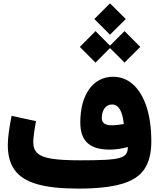

<svg xmlns="http://www.w3.org/2000/svg" viewBox="-20 -1110 941 1130"><path d="M732.4 -244.6C732.4 -210.9 721.2 -190.9 682.6 -180.2C643.6 -169.4 572.3 -166.5 452.6 -166.5C381.3 -166.5 325.7 -169.4 285.6 -175.8C205.1 -188 175.8 -217.8 175.8 -273.9C175.8 -297.9 181.2 -338.9 191.9 -397L48.3 -428.2C35.2 -364.3 25.9 -300.8 25.9 -256.3C25.9 -194.8 39.6 -145.5 67.4 -107.9C122.6 -32.7 241.7 0 439.5 0C545.9 0 630.9 -8.8 693.8 -26.9C756.8 -44.4 801.8 -73.7 829.6 -114.3C856.9 -154.8 870.6 -209.5 870.6 -277.3C870.6 -355 861.3 -421.9 843.3 -479C806.2 -592.8 737.3 -658.2 645.5 -658.2C528.3 -658.2 452.6 -554.2 452.6 -389.6C452.6 -280.3 507.3 -229.5 625 -229.5C659.2 -229.5 694.8 -234.4 732.4 -244.6ZM708.5 -379.9C683.1 -375.5 658.7 -372.6 637.2 -372.6C598.6 -372.6 579.1 -386.7 579.1 -414.6C579.1 -461.9 602.1 -495.1 639.2 -495.1C677.7 -495.1 701.2 -456.5 708.5 -379.9ZM627.4 -905.8 720.2 -998 627.4 -1090.3 535.2 -998ZM542 -741.7 627.4 -827.1 712.9 -741.7 805.7 -834 712.9 -926.8 627.4 -841.3 542 -926.8 449.7 -834Z"/></svg>

Font: Estedad ExtraBold
Style: Regular
Weight: 800
Designer: Amin Abedi
Version: Version 7.3